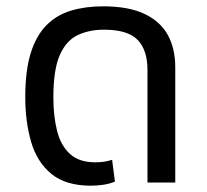

<svg xmlns="http://www.w3.org/2000/svg" viewBox="-20 -578 656 608"><path d="M268 10Q188 10 142.5 -27.5Q97 -65 78.5 -129Q60 -193 60 -270Q60 -355 77.5 -410.5Q95 -466 127.5 -498.5Q160 -531 205.5 -544.5Q251 -558 306 -558Q386 -558 436.5 -534.5Q487 -511 511 -468Q535 -425 535 -365V0H447V-357Q447 -419 416 -451.5Q385 -484 309 -484Q263 -484 226.5 -467Q190 -450 169.5 -404Q149 -358 149 -269Q149 -211 160.5 -164.5Q172 -118 201 -91Q230 -64 282 -64Q297 -64 310 -66Q323 -68 335 -72L344 -3Q328 4 307.5 7Q287 10 268 10Z"/></svg>

Font: Noto Sans Thai
Style: Regular
Weight: 400
Designer: Monotype Design Team
Foundry: Monotype Imaging Inc.
Version: Version 2.001